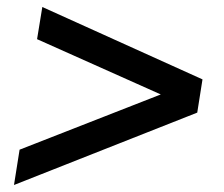

<svg xmlns="http://www.w3.org/2000/svg" viewBox="-20 -562 640 549"><path d="M20 -33 36 -134 519 -323 509 -261 86 -450 101 -542 559 -335 544 -240Z"/></svg>

Font: Mulish ExtraLight
Style: Italic
Weight: 200
Italic angle: -9°
Designer: Vernon Adams
Foundry: Vernon Adams
Version: Version 3.603